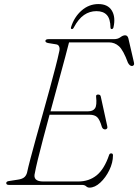

<svg xmlns="http://www.w3.org/2000/svg" viewBox="-20 -888 664 922"><path d="M374 0H23Q10 0 10 -9Q10 -17.5 25.5 -19L67 -25.5Q84 -28 94.2 -35Q104.5 -42 109.5 -57.5Q114.5 -81.5 126 -125.2Q137.5 -169 153 -225Q168.5 -281 185.5 -341.2Q202.5 -401.5 218.2 -459.2Q234 -517 246.2 -564.5Q258.5 -612 264.5 -641Q268 -654 264.2 -663.8Q260.5 -673.5 250 -675L213 -681Q198 -683.5 198 -691Q198 -700 213.5 -700H527.5Q546 -700 558.2 -709.2Q570.5 -718.5 581 -718.5Q592.5 -718.5 596.5 -703.5L623 -589Q625.5 -580 622.2 -575.5Q619 -571 613.5 -571Q603 -571 594.5 -586.5Q572 -647.5 551.2 -666Q530.5 -684.5 503.5 -684.5H311.5Q295.5 -621.5 271 -532.2Q246.5 -443 222.5 -353.5H403.5Q426.5 -353.5 436.2 -367.8Q446 -382 441.5 -423.5Q440 -434 451 -434Q462.5 -434 464 -424L495 -282.5Q497 -274.5 493.8 -270.8Q490.5 -267 486 -266.5Q474.5 -266 469.5 -277.5Q459 -314 446.5 -325.5Q434 -337 410.5 -337H218Q201.5 -276 186.8 -220.5Q172 -165 161.8 -122.5Q151.5 -80 147.5 -57.5Q136 -16.5 188 -16.5H355.5Q407.5 -16.5 444.2 -46.2Q481 -76 504 -144Q506.5 -151.5 514 -151.5Q522.5 -151.5 522.5 -142Q522.5 -107 505 -71Q487.5 -35 461.5 -11Q435.5 13 409.5 13Q400.5 13 393.5 6.5Q386.5 0 374 0ZM443 -834.5Q410.5 -834.5 383.5 -816Q356.5 -797.5 334.5 -756Q331 -748.5 325.5 -748.5Q319 -748.5 321 -757Q336 -806 371.5 -837.2Q407 -868.5 452.5 -868.5Q498 -868.5 517 -837.2Q536 -806 525 -757Q523 -748.5 516 -748.5Q511 -748.5 510.5 -756Q510 -797.5 493 -816Q476 -834.5 443 -834.5Z"/></svg>

Font: Fraunces 9pt Thin
Style: Italic
Weight: 100
Italic angle: -16°
Version: Version 1.000;[b76b70a41]